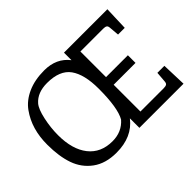

<svg xmlns="http://www.w3.org/2000/svg" viewBox="-141 -1009 1298 1298"><g transform="rotate(-45 507.5 -360.0)"><path d="M985 0H563V-91Q486 10 335 10Q232 10 165 -39Q98 -88 70 -168Q42 -248 42 -360Q42 -435 60.5 -498.5Q79 -562 117.5 -615.5Q156 -669 224 -699.5Q292 -730 383 -730Q499 -730 562 -648V-720H977L971 -548H907L901 -618Q900 -636 891 -641.5Q882 -647 863 -647H646V-402H855V-329H646V-73H868Q887 -73 896 -78.5Q905 -84 906 -102L912 -177H979ZM336 -656Q244 -656 196 -601Q171 -572 155 -498.5Q139 -425 139 -354Q139 -218 199.5 -141Q260 -64 371 -64Q460 -64 515 -127Q556 -198 556 -381Q556 -518 506.5 -587Q457 -656 336 -656Z"/></g></svg>

Font: Enriqueta
Style: Regular
Weight: 400
Designer: Viviana Monsalve, Gustavo Ibarra
Foundry: Viviana Monsalve, Gustavo Ibarra
Version: Version 1.002